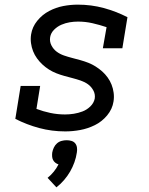

<svg xmlns="http://www.w3.org/2000/svg" viewBox="-20 -558 640 827"><path d="M261 8Q203 8 149 -6.5Q95 -21 46 -46L69 -188H153L137 -89Q166 -78 197 -71.5Q228 -65 260 -65Q279 -65 298 -68Q317 -71 335.5 -78Q354 -85 369 -99.5Q384 -114 388 -133Q391 -152 382 -168.5Q373 -185 359 -195Q345 -205 327.5 -211Q310 -217 292.5 -221.5Q275 -226 257 -231Q239 -236 222.5 -242.5Q206 -249 191 -258.5Q176 -268 163 -280Q150 -292 139.5 -306.5Q129 -321 122.5 -337.5Q116 -354 113.5 -372.5Q111 -391 114 -410Q119 -442 140.5 -468.5Q162 -495 191.5 -510.5Q221 -526 252.5 -532Q284 -538 315 -538Q373 -538 426.5 -523.5Q480 -509 529 -484L507 -350H423L439 -441Q409 -451 378.5 -458Q348 -465 316 -465Q298 -465 280 -462Q262 -459 244.5 -451.5Q227 -444 213 -430Q199 -416 196 -398Q193 -379 201.5 -362.5Q210 -346 224 -335.5Q238 -325 255.5 -319Q273 -313 290.5 -308.5Q308 -304 326 -299Q344 -294 360.5 -287.5Q377 -281 392 -271.5Q407 -262 420 -250.5Q433 -239 443.5 -224.5Q454 -210 460.5 -193.5Q467 -177 469.5 -158.5Q472 -140 469 -121Q464 -88 441.5 -61Q419 -34 388.5 -19Q358 -4 325.5 2Q293 8 261 8ZM223 249 185 208Q200 196 212 181Q224 166 232 150Q225 148 218.5 143Q212 138 208.5 131Q205 124 204.5 115.5Q204 107 205 99Q207 88 212 77.5Q217 67 225.5 59.5Q234 52 245 49Q256 46 267 46Q278 46 288 49Q298 52 304 59.5Q310 67 311.5 77.5Q313 88 311 99Q308 120 300.5 141Q293 162 282 181Q271 200 256 217.5Q241 235 223 249Z"/></svg>

Font: Iosevka Curly Slab Extended
Style: Italic
Weight: 400
Width: 7
Italic angle: -9°
Monospace: yes
Designer: Belleve Invis
Foundry: Belleve Invis
Version: Version 11.1.0; ttfautohint (v1.8.3)